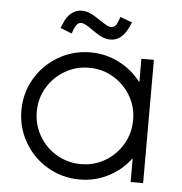

<svg xmlns="http://www.w3.org/2000/svg" viewBox="-51 -739 755 796"><g transform="rotate(5 326.5 -341.0)"><path d="M44 -257Q44 -329 79.5 -389.5Q115 -450 176 -485.5Q237 -521 309 -521Q373 -521 428.5 -492.5Q484 -464 521 -415V-513H573V0H521V-99Q484 -49 428.5 -20.5Q373 8 309 8Q237 8 176 -27.5Q115 -63 79.5 -124Q44 -185 44 -257ZM509 -257Q509 -312 482 -357.5Q455 -403 409.5 -430Q364 -457 309 -457Q254 -457 208 -430Q162 -403 135 -357.5Q108 -312 108 -257Q108 -202 135 -156Q162 -110 208 -83Q254 -56 309 -56Q364 -56 409.5 -83Q455 -110 482 -156Q509 -202 509 -257ZM325 -603 291 -626Q272 -639 260 -639Q250 -639 243.5 -632.5Q237 -626 231 -612L224 -592L176 -611L184 -630Q195 -659 214.5 -674.5Q234 -690 258 -690Q287 -690 319 -668L353 -646Q373 -633 384 -633Q403 -633 412 -658L419 -678L469 -660L461 -642Q434 -581 385 -581Q357 -581 325 -603Z"/></g></svg>

Font: Lineal Light
Style: Regular
Weight: 300
Designer: Created by Frank Adebiaye with contributions from Anton Moglia & Ariel Martín Pérez
Created by Frank ADEBIAYE with FontF
Foundry: Velvetyne Type Foundry
Version: Version 2.000